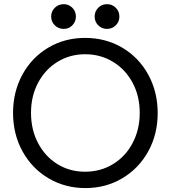

<svg xmlns="http://www.w3.org/2000/svg" viewBox="-20 -913 836 940"><path d="M43.9 -360.4Q43.9 -463.9 89.8 -547.9Q135.7 -631.8 216.3 -679.7Q296.9 -727.5 396.5 -727.5Q497.1 -727.5 578.4 -679.7Q659.7 -631.8 705.8 -547.6Q752 -463.4 752 -359.4Q752 -255.4 705.6 -171.6Q659.2 -87.9 578.4 -40Q497.6 7.8 398.4 7.8Q298.8 7.8 217.8 -40Q136.7 -87.9 90.3 -171.9Q43.9 -255.9 43.9 -360.4ZM664.1 -360.4Q664.1 -442.9 628.9 -508.3Q593.8 -573.7 532.7 -610.6Q471.7 -647.5 396.5 -647.5Q322.8 -647.5 262.2 -610.6Q201.7 -573.7 166.7 -508.3Q131.8 -442.9 131.8 -360.4Q131.8 -278.3 166.3 -212.6Q200.7 -147 261 -109.6Q321.3 -72.3 396.5 -72.3Q472.7 -72.3 533.9 -109.9Q595.2 -147.5 629.6 -213.4Q664.1 -279.3 664.1 -360.4ZM443.4 -832Q443.4 -857.4 460.9 -875Q478.5 -892.6 503.9 -892.6Q529.3 -892.6 546.9 -875Q564.5 -857.4 564.5 -832Q564.5 -806.6 546.9 -789.1Q529.3 -771.5 503.9 -771.5Q478.5 -771.5 460.9 -789.1Q443.4 -806.6 443.4 -832ZM230.5 -832Q230.5 -857.4 248.3 -875Q266.1 -892.6 292 -892.6Q316.9 -892.6 334.2 -875Q351.6 -857.4 351.6 -832Q351.6 -806.6 334.2 -789.1Q316.9 -771.5 292 -771.5Q266.1 -771.5 248.3 -789.1Q230.5 -806.6 230.5 -832Z"/></svg>

Font: Reddit Sans Chocolate
Style: Regular
Weight: 400
Designer: Stephen Hutchings
Foundry: Reddit
Version: Version 1.013